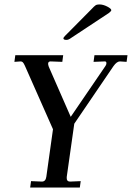

<svg xmlns="http://www.w3.org/2000/svg" viewBox="-20 -846 595 866"><path d="M169 -27Q186 -27 189 -49L219 -263L92 -550Q87 -561 83 -565Q79 -569 73 -569L45 -567L49 -597H265L261 -567L208 -569Q197 -569 197 -558Q197 -554 200 -545L299 -319L456 -549Q460 -555 460 -561Q460 -569 453 -569L402 -567L406 -597H555L551 -567L521 -569Q507 -569 492 -548L315 -288L281 -48V-42Q281 -27 296 -27L344 -29L340 0H116L120 -29ZM266 -673Q266 -677 275 -686Q284 -695 286 -697L393 -805Q405 -818 411 -822Q417 -826 428 -826Q445 -826 463.5 -816.5Q482 -807 482 -800Q482 -796 472 -788L301 -675Q289 -666 280 -666Q266 -666 266 -673Z"/></svg>

Font: Unna
Style: Italic
Weight: 400
Italic angle: -8.05°
Designer: Jorge de Buen Unna
Foundry: Omnibus-Type
Version: Version 2.008